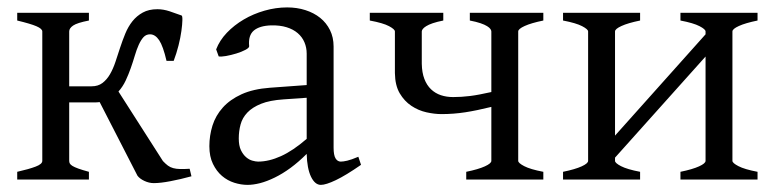

<svg xmlns="http://www.w3.org/2000/svg" viewBox="-20 -489 2110 523"><path d="M222.2 -454.1V-433.1Q189.9 -426.8 179.2 -419.4Q168.5 -412.1 168.5 -403.3V-253.9H229.5Q247.1 -253.9 259 -262.9Q271 -272 279.5 -286.6Q288.1 -301.3 294.4 -320.3Q300.8 -339.4 307.1 -358.9Q313.5 -378.4 321.3 -397.5Q329.1 -416.5 340.8 -431.2Q352.5 -445.8 368.9 -454.8Q385.3 -463.9 408.7 -463.9Q424.8 -463.9 441.9 -458.3Q459 -452.6 474.6 -446.8Q477.1 -445.8 476.8 -434.1Q476.6 -422.4 474.1 -404.5Q471.7 -386.7 466.3 -365.2Q460.9 -343.8 453.1 -323.2H433.6Q424.3 -363.3 413.6 -379.4Q402.8 -395.5 388.7 -395.5Q377.9 -395.5 370.8 -387.7Q363.8 -379.9 357.9 -366.9Q352.1 -354 347.2 -337.4Q342.3 -320.8 336.2 -303.5Q330.1 -286.1 322.3 -269.5Q314.5 -252.9 302.7 -239.7L423.8 -50.3Q431.2 -42.5 437.5 -37.8Q443.8 -33.2 451.9 -31Q460 -28.8 470.5 -28.6Q481 -28.3 496.6 -29.3L501.5 -8.8Q471.2 -0.5 444.1 4.6Q417 9.8 398.9 9.8Q386.2 9.8 373.5 3.9Q360.8 -2 354.5 -10.3L251.5 -210.9Q247.6 -210.4 243.7 -210.2Q239.7 -210 235.8 -210H168.5V-50.8Q168.5 -46.9 170.2 -43.7Q171.9 -40.5 177.2 -37.1Q182.6 -33.7 193.4 -29.8Q204.1 -25.9 222.2 -21V0H26.9V-21Q59.1 -28.3 77.1 -35.2Q95.2 -42 95.2 -50.8V-403.3Q95.2 -410.6 79.3 -417.5Q63.5 -424.3 26.9 -433.1V-454.1Z M683.1 -48.8Q712.4 -48.8 745.4 -63.7Q778.3 -78.6 815.4 -110.8V-222.7L752.4 -218.3Q714.8 -215.8 691.2 -206.3Q667.5 -196.8 653.8 -182.4Q640.1 -168 635.3 -149.9Q630.4 -131.8 630.4 -111.8Q630.4 -92.3 636.2 -80.1Q642.1 -67.9 650.4 -60.8Q658.7 -53.7 667.7 -51.3Q676.8 -48.8 683.1 -48.8ZM963.4 -40Q921.9 -11.2 894.8 1.7Q867.7 14.6 854 14.6Q837.9 14.6 827.1 -7.8Q816.4 -30.3 815.4 -69.8Q793.5 -47.9 771.5 -31.7Q749.5 -15.6 728.5 -5.4Q707.5 4.9 688.7 9.8Q669.9 14.6 654.3 14.6Q636.7 14.6 618.2 8.8Q599.6 2.9 584.7 -9.8Q569.8 -22.5 560.1 -42.5Q550.3 -62.5 550.3 -90.8Q550.3 -119.6 558.8 -147Q567.4 -174.3 586.9 -196Q606.4 -217.8 637.9 -232.2Q669.4 -246.6 715.3 -250L815.4 -257.3V-342.8Q815.4 -359.4 809.3 -373.8Q803.2 -388.2 791 -398.7Q778.8 -409.2 760.7 -414.8Q742.7 -420.4 718.8 -419.9Q687 -418.9 671.4 -405.8Q655.8 -392.6 658.7 -363.3Q659.2 -358.9 648.7 -353.3Q638.2 -347.7 623.8 -343.3Q609.4 -338.9 595.5 -336.4Q581.5 -334 575.7 -335.4L568.8 -354.5Q578.1 -378.9 597.9 -399.7Q617.7 -420.4 643.8 -435.8Q669.9 -451.2 700.7 -460Q731.4 -468.8 762.2 -468.8Q789.1 -468.8 812 -461.4Q835 -454.1 852.1 -440.4Q869.1 -426.8 878.9 -407Q888.7 -387.2 888.7 -362.3V-86.9Q888.7 -66.4 894 -57.6Q899.4 -48.8 908.2 -48.8Q915 -48.8 925.8 -51.3Q936.5 -53.7 956.1 -62Z M1250 0V-21Q1283.2 -27.8 1300.8 -35.9Q1318.4 -43.9 1318.4 -50.8V-197.8Q1278.8 -188 1247.1 -183.1Q1215.3 -178.2 1182.6 -178.2Q1163.6 -178.2 1141.6 -183.1Q1119.6 -188 1100.6 -200.7Q1081.5 -213.4 1068.8 -234.9Q1056.2 -256.3 1055.7 -290V-403.3Q1055.7 -409.2 1039.8 -417.7Q1023.9 -426.3 987.3 -433.1V-454.1H1187.5V-433.1Q1170.4 -429.7 1158.9 -425.8Q1147.5 -421.9 1140.9 -417.7Q1134.3 -413.6 1131.6 -409.9Q1128.9 -406.2 1128.9 -403.3V-315.4Q1129.4 -291 1136 -273.9Q1142.6 -256.8 1154.1 -245.8Q1165.5 -234.9 1180.9 -229.7Q1196.3 -224.6 1214.4 -224.6Q1225.6 -224.6 1236.8 -225.3Q1248 -226.1 1260.3 -227.5Q1272.5 -229 1286.6 -231.7Q1300.8 -234.4 1318.4 -238.3V-403.3Q1318.4 -406.2 1315.9 -409.9Q1313.5 -413.6 1306.9 -417.7Q1300.3 -421.9 1288.8 -425.8Q1277.3 -429.7 1259.8 -433.1V-454.1H1460V-433.1Q1426.8 -426.3 1409.2 -418.2Q1391.6 -410.2 1391.6 -403.3V-50.8Q1391.6 -44.9 1408 -36.4Q1424.3 -27.8 1460 -21V0Z M1833.5 0V-21Q1866.7 -27.8 1884.3 -35.9Q1901.9 -43.9 1901.9 -50.8V-335L1655.3 -59.6V-50.8Q1655.3 -44.9 1671.6 -36.4Q1688 -27.8 1723.6 -21V0H1513.7V-21Q1546.9 -27.8 1564.5 -35.9Q1582 -43.9 1582 -50.8V-403.3Q1582 -409.2 1565.7 -417.7Q1549.3 -426.3 1513.7 -433.1V-454.1H1723.6V-433.1Q1690.4 -426.3 1672.9 -418.2Q1655.3 -410.2 1655.3 -403.3V-119.6L1901.9 -395.5V-403.3Q1901.9 -409.2 1885.5 -417.7Q1869.1 -426.3 1833.5 -433.1V-454.1H2043.5V-433.1Q2010.3 -426.3 1992.7 -418.2Q1975.1 -410.2 1975.1 -403.3V-50.8Q1975.1 -44.9 1991.5 -36.4Q2007.8 -27.8 2043.5 -21V0Z"/></svg>

Font: Gentium Plus
Style: Regular
Weight: 400
Designer: J. Victor Gaultney, Annie Olsen, Iska Routamaa
Foundry: SIL International
Version: Version 1.510